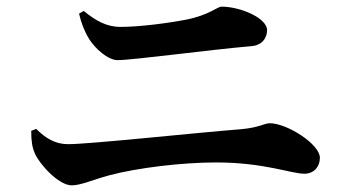

<svg xmlns="http://www.w3.org/2000/svg" viewBox="-20 -650 1040 578"><path d="M736 -511C768 -513 784 -535 784 -559C784 -596 703 -630 647 -630C634 -630 611 -605 541 -591C485 -580 398 -569 343 -569C300 -569 268 -588 232 -617L218 -609C224 -583 233 -558 248 -533C267 -503 305 -469 334 -469C380 -469 608 -500 736 -511ZM74 -256C74 -224 77 -206 85 -188C98 -157 156 -92 196 -92C223 -92 260 -109 308 -122C394 -145 529 -161 630 -161C775 -161 857 -127 896 -127C925 -127 943 -148 943 -175C943 -216 844 -279 792 -279C775 -279 762 -266 705 -261C566 -250 250 -216 185 -216C146 -216 117 -234 89 -262Z"/></svg>

Font: Noto Serif CJK HK
Style: Bold
Weight: 700
Designer: Ryoko NISHIZUKA 西塚涼子 (kana & ideographs); Frank Grießhammer (Latin, Greek & Cyrillic); Wenlong ZHANG 张文龙 (bopomofo); San
Foundry: Adobe
Version: Version 2.001;hotconv 1.1.0;makeotfexe 2.6.0